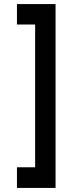

<svg xmlns="http://www.w3.org/2000/svg" viewBox="-20 -820 375 940"><path d="M63 100V-1H152V-700H63V-800H252V100Z"/></svg>

Font: Oak Sans SemiBold
Style: Regular
Weight: 600
Designer: Erik Kennedy, Walven
Foundry: Erik Kennedy, Walven
Version: Version 1.000